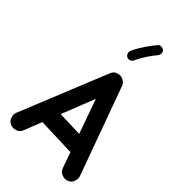

<svg xmlns="http://www.w3.org/2000/svg" viewBox="-325 -1151 1322 1322"><g transform="rotate(45 336.0 -490.0)"><path d="M63.5 63.5C71.8 67.4 80.6 69.3 89.4 69.3C97.7 69.3 107.9 66.9 120.6 62C132.8 57.1 142.6 46.9 149.9 30.8L202.1 -102.1L484.9 -92.3L525.9 23.9C532.2 40 542 51.3 554.7 56.6C567.4 62 578.1 64.9 587.4 64.9C594.7 64.9 602.5 63.5 610.4 60.5C626.5 54.2 637.7 44.4 643.1 31.7C648.4 19 651.4 8.3 651.4 -0.5C651.4 -8.3 649.9 -16.1 647 -23.9L413.6 -666.5C408.2 -680.7 398.4 -691.9 384.3 -699.2C374.5 -705.1 364.3 -708 353.5 -708C346.7 -708 336.9 -706.1 324.2 -701.7C311 -697.3 300.8 -686.5 293.5 -669.4L30.8 -22.9C26.9 -14.6 24.9 -5.9 24.9 2.4C24.9 10.7 27.3 21 32.2 33.7C37.1 45.9 47.4 56.2 63.5 63.5ZM438.5 -223.6 252.4 -230 349.1 -475.6ZM435.5 -1042C429.2 -1046.4 422.4 -1048.8 414.6 -1048.8C412.1 -1048.8 398.4 -1051.3 386.7 -1036.1C350.1 -990.7 314.5 -943.4 283.7 -877C282.2 -872.6 281.2 -868.2 281.2 -863.8C281.2 -854.5 285.2 -837.9 301.3 -830.6C305.7 -828.6 310.5 -827.6 314.9 -827.6C323.2 -827.6 339.8 -831.1 347.7 -848.1C374.5 -906.7 404.3 -947.8 440.9 -993.2C445.8 -999.5 448.2 -1006.8 448.2 -1014.6C448.2 -1017.1 450.7 -1030.3 435.5 -1042Z"/></g></svg>

Font: Mikhak
Style: Bold
Weight: 700
Designer: Amin Abedi
Version: Version 3.2